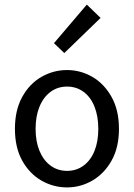

<svg xmlns="http://www.w3.org/2000/svg" viewBox="-20 -804 583 836"><path d="M272 12Q212 12 160 -18Q108 -48 76.5 -105Q45 -162 45 -243Q45 -324 76.5 -381.5Q108 -439 160 -469Q212 -499 272 -499Q331 -499 382.5 -469Q434 -439 466 -381.5Q498 -324 498 -243Q498 -162 466 -105Q434 -48 382.5 -18Q331 12 272 12ZM272 -60Q313 -60 344 -83Q375 -106 391.5 -147Q408 -188 408 -243Q408 -298 391.5 -339.5Q375 -381 344 -404Q313 -427 272 -427Q231 -427 200 -404Q169 -381 152 -339.5Q135 -298 135 -243Q135 -188 152 -147Q169 -106 200 -83Q231 -60 272 -60ZM260 -573 215 -616 358 -784 418 -726Z"/></svg>

Font: Assistant ExtraLight Medium
Style: Regular
Weight: 500
Version: Version 3.000